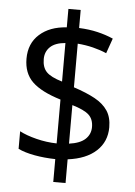

<svg xmlns="http://www.w3.org/2000/svg" viewBox="-56 -802 633 903"><g transform="rotate(5 260.0 -350.5)"><path d="M230 -50Q178 -51 131.5 -59.5Q85 -68 54 -83V-166Q86 -149 134 -137Q182 -125 230 -124V-331Q138 -359 96 -399.5Q54 -440 54 -509Q54 -581 102 -624Q150 -667 230 -672V-759H288V-674Q336 -672 376 -662.5Q416 -653 450 -638L425 -567Q395 -580 360.5 -588.5Q326 -597 288 -600V-394Q349 -374 389 -352Q429 -330 449.5 -299Q470 -268 470 -221Q470 -153 422.5 -109Q375 -65 288 -54V58H230ZM230 -598Q182 -594 158.5 -571.5Q135 -549 135 -514Q135 -475 155.5 -453.5Q176 -432 230 -416ZM288 -128Q340 -135 364.5 -158Q389 -181 389 -215Q389 -252 367 -272.5Q345 -293 288 -310Z"/></g></svg>

Font: Noto Sans Sinhala SemiCondensed
Style: Regular
Weight: 400
Width: 4
Designer: Jelle Bosma - Monotype Design Team
Foundry: Monotype Imaging Inc.
Version: Version 2.006; ttfautohint (v1.8.4.7-5d5b)